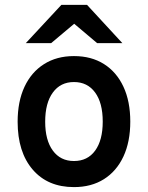

<svg xmlns="http://www.w3.org/2000/svg" viewBox="-20 -752 604 784"><path d="M282 12Q175 12 113.5 -59.5Q52 -131 52 -255Q52 -337.5 80 -397.5Q108 -457.5 159.8 -490.2Q211.5 -523 282 -523Q353 -523 404.5 -490.5Q456 -458 484 -398Q512 -338 512 -255.5Q512 -173 484 -113Q456 -53 404.5 -20.5Q353 12 282 12ZM282 -94.5Q337.5 -94.5 368.5 -137Q399.5 -179.5 399.5 -255.5Q399.5 -332 368.2 -374.5Q337 -417 282 -417Q227 -417 195.8 -374.2Q164.5 -331.5 164.5 -255Q164.5 -179.5 195.8 -137Q227 -94.5 282 -94.5ZM85.5 -576 230.5 -732H335.5L479.5 -576H376.5L283 -655L189 -576Z"/></svg>

Font: Overpass SemiBold
Style: Regular
Weight: 600
Designer: Delve Withrington, Dave Bailey, Thomas Jockin
Foundry: Delve Fonts LLC
Version: Version 4.000